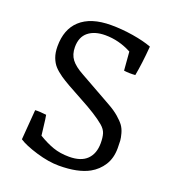

<svg xmlns="http://www.w3.org/2000/svg" viewBox="-134 -824 848 940"><g transform="rotate(20 290.5 -354.0)"><path d="M64.9 -46.4 77.1 -202.6Q99.1 -204.1 135.3 -199.7Q139.2 -179.2 142.6 -147.5Q146 -115.7 148.9 -95.7Q189 -71.3 226.3 -58.1Q263.7 -44.9 310.5 -44.9Q372.6 -44.9 403.3 -75.4Q434.1 -106 434.1 -160.6Q434.1 -190.4 428 -210Q421.9 -229.5 401.9 -246.6Q359.4 -282.7 269 -330.8Q178.7 -378.9 145.5 -401.9Q120.6 -419.4 106 -435.5Q91.3 -451.7 82 -476.3Q72.8 -501 72.8 -534.2Q72.8 -622.6 124.5 -670.4Q179.2 -721.2 285.2 -721.2Q340.8 -721.2 399.7 -711.7Q458.5 -702.1 498.5 -687Q491.2 -596.2 479 -531.7Q446.3 -529.3 419.9 -533.2L412.1 -629.9Q346.2 -665 275.4 -665Q219.7 -665 187 -638.7Q154.3 -612.3 154.3 -559.6Q154.3 -521.5 173.6 -496.1Q192.9 -470.7 236.8 -446.8L405.3 -352.1Q438 -334 460.7 -314.5Q483.4 -294.9 494.9 -279.1Q506.3 -263.2 512.5 -241Q518.6 -218.8 519.5 -204.8Q520.5 -190.9 520.5 -166Q520.5 -113.8 497.1 -76.9Q473.6 -40 435.1 -18.6Q377.4 13.2 278.3 13.2Q225.1 13.2 160.6 -6.1Q96.2 -25.4 64.9 -46.4Z"/></g></svg>

Font: Fjord
Style: One
Weight: 400
Designer: Viktoriya Grabowska
Foundry: Viktoriya Grabowska
Version: Version 1.002